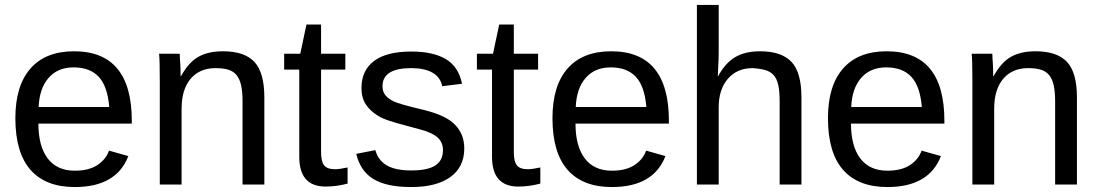

<svg xmlns="http://www.w3.org/2000/svg" viewBox="-20 -745 4432 775"><path d="M135 -246Q135 -155 172.5 -105.5Q210 -56 282 -56Q339 -56 373.5 -79Q408 -102 420 -137L498 -115Q450 10 282 10Q164 10 103 -59.5Q42 -129 42 -268Q42 -399 103 -468.5Q164 -538 279 -538Q512 -538 512 -257V-246ZM421 -313Q414 -397 378.5 -435Q343 -473 277 -473Q213 -473 176 -430.5Q139 -388 136 -313Z M959 0V-335Q959 -374 953.5 -399.5Q948 -425 935.5 -441Q923 -457 902 -463.5Q881 -470 850 -470Q786 -470 749.5 -427Q713 -384 713 -306V0H625V-416Q625 -508 622 -528H705Q706 -527 706 -515Q706 -509 706.5 -504Q707 -499 707.5 -490.5Q708 -482 708.5 -469.5Q709 -457 709 -438H711Q741 -493 780.5 -515.5Q820 -538 880 -538Q967 -538 1007 -495Q1047 -452 1047 -352V0Z M1383 -4Q1339 8 1294 8Q1188 8 1188 -112V-464H1127V-528H1192L1217 -646H1276V-528H1374V-464H1276V-131Q1276 -93 1288.5 -77.5Q1301 -62 1332 -62Q1351 -62 1383 -69Z M1854 -146Q1854 -71 1798 -30.5Q1742 10 1640 10Q1540 10 1487 -22.5Q1434 -55 1418 -124L1495 -139Q1507 -97 1542 -77Q1577 -57 1640 -57Q1706 -57 1737 -77Q1768 -97 1768 -139Q1768 -170 1747 -189.5Q1726 -209 1678 -222L1615 -239Q1577 -249 1550 -258Q1523 -267 1507 -277Q1475 -296 1457 -323Q1439 -350 1439 -389Q1439 -461 1490 -499Q1541 -537 1640 -537Q1728 -537 1779.5 -506.5Q1831 -476 1845 -407L1765 -397Q1758 -433 1726 -451.5Q1694 -470 1640 -470Q1524 -470 1524 -397Q1524 -375 1536 -360Q1549 -345 1571 -335Q1582 -330 1606 -323Q1630 -316 1667 -307Q1702 -299 1727 -291Q1752 -283 1768 -275Q1799 -260 1816 -242Q1854 -204 1854 -146Z M2161 -4Q2117 8 2072 8Q1966 8 1966 -112V-464H1905V-528H1970L1995 -646H2054V-528H2152V-464H2054V-131Q2054 -93 2066.5 -77.5Q2079 -62 2110 -62Q2129 -62 2161 -69Z M2303 -246Q2303 -155 2340.5 -105.5Q2378 -56 2450 -56Q2507 -56 2541.5 -79Q2576 -102 2588 -137L2666 -115Q2618 10 2450 10Q2332 10 2271 -59.5Q2210 -129 2210 -268Q2210 -399 2271 -468.5Q2332 -538 2447 -538Q2680 -538 2680 -257V-246ZM2589 -313Q2582 -397 2546.5 -435Q2511 -473 2445 -473Q2381 -473 2344 -430.5Q2307 -388 2304 -313Z M2879 -438Q2907 -490 2947 -514Q2987 -538 3048 -538Q3134 -538 3174.5 -495.5Q3215 -453 3215 -352V0H3127V-335Q3127 -376 3121.5 -401.5Q3116 -427 3103 -441.5Q3090 -456 3069.5 -462Q3049 -468 3018 -470Q2955 -470 2918 -427Q2881 -384 2881 -312V0H2793V-725H2881V-536Q2881 -521 2880.5 -505.5Q2880 -490 2879 -474Q2878 -458 2878 -449Q2878 -440 2877 -438Z M3415 -246Q3415 -155 3452.5 -105.5Q3490 -56 3562 -56Q3619 -56 3653.5 -79Q3688 -102 3700 -137L3778 -115Q3730 10 3562 10Q3444 10 3383 -59.5Q3322 -129 3322 -268Q3322 -399 3383 -468.5Q3444 -538 3559 -538Q3792 -538 3792 -257V-246ZM3701 -313Q3694 -397 3658.5 -435Q3623 -473 3557 -473Q3493 -473 3456 -430.5Q3419 -388 3416 -313Z M4239 0V-335Q4239 -374 4233.5 -399.5Q4228 -425 4215.5 -441Q4203 -457 4182 -463.5Q4161 -470 4130 -470Q4066 -470 4029.5 -427Q3993 -384 3993 -306V0H3905V-416Q3905 -508 3902 -528H3985Q3986 -527 3986 -515Q3986 -509 3986.5 -504Q3987 -499 3987.5 -490.5Q3988 -482 3988.5 -469.5Q3989 -457 3989 -438H3991Q4021 -493 4060.5 -515.5Q4100 -538 4160 -538Q4247 -538 4287 -495Q4327 -452 4327 -352V0Z"/></svg>

Font: Libra Sans
Style: Regular
Weight: 400
Foundry: Context Ltd
Version: Version 1.000; ttfautohint (v1.3)